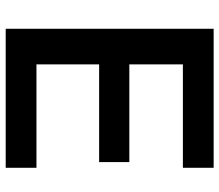

<svg xmlns="http://www.w3.org/2000/svg" viewBox="-68 -702 770 674"><g transform="rotate(90 317.0 -365.0)"><path d="M81 0V-730H569V-622H206V-434H549V-328H206V-108H569V0Z"/></g></svg>

Font: M PLUS 2 SemiBold
Style: Regular
Weight: 600
Designer: Coji Morishita
Foundry: UNDERFOREST DESIGN
Version: Version 1.001